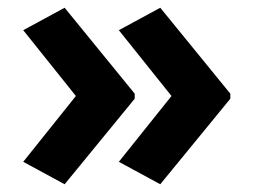

<svg xmlns="http://www.w3.org/2000/svg" viewBox="-20 -522 655 496"><path d="M575 -267 394 -46 287 -104 423 -274 287 -444 394 -502 575 -280ZM328 -267 147 -46 40 -104 176 -274 40 -444 147 -502 328 -280Z"/></svg>

Font: Noto Sans Kannada
Style: Bold
Weight: 700
Designer: Jelle Bosma - Monotype Design Team
Foundry: Monotype Imaging Inc.
Version: Version 2.005; ttfautohint (v1.8.4.7-5d5b)